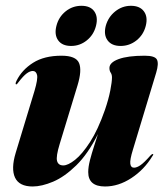

<svg xmlns="http://www.w3.org/2000/svg" viewBox="-20 -650 586 679"><path d="M520 -105.5Q524.5 -105 519 -98Q490 -50 444.5 -20.2Q399 9.5 351.5 9.5Q292 9.5 292 -41.5Q292 -59.5 298.2 -83.8Q304.5 -108 312.5 -132.5Q320.5 -157 326.5 -176Q291 -105.5 249.5 -65Q208 -24.5 167.8 -7.5Q127.5 9.5 95.5 9.5Q48 9.5 33.2 -21.8Q18.5 -53 35.5 -109.5L102 -328.5Q114.5 -371 111 -385Q107.5 -399 96 -399Q86 -399 74.2 -390.2Q62.5 -381.5 45.5 -359.5Q40 -351.5 37.5 -351.5Q32.5 -352 38.5 -364.5Q57.5 -403 97 -428Q136.5 -453 197.5 -453Q248.5 -453 259.5 -427.2Q270.5 -401.5 254 -347.5L191 -140.5Q177.5 -96.5 181.8 -80.8Q186 -65 204 -65Q220.5 -65 245.5 -84.8Q270.5 -104.5 298.5 -147.8Q326.5 -191 351 -261Q364 -299 370 -329.8Q376 -360.5 376 -376Q376 -386.5 371.5 -393Q367 -399.5 367 -409.5Q367 -429 399.5 -441Q432 -453 491.5 -453Q528 -453 535 -439.2Q542 -425.5 532.5 -393.5L450 -120.5Q439 -85 440.8 -71Q442.5 -57 454 -57Q464 -57 477 -66Q490 -75 512 -100Q517.5 -105.5 520 -105.5ZM231.5 -487.5Q200 -487.5 185.8 -507.2Q171.5 -527 179.5 -558.5Q187.5 -590 212 -609.8Q236.5 -629.5 268 -629.5Q299.5 -629.5 313.5 -609.8Q327.5 -590 319.5 -558.5Q311.5 -527 287 -507.2Q262.5 -487.5 231.5 -487.5ZM406.5 -487.5Q375 -487.5 360.5 -507.2Q346 -527 354 -558.5Q362.5 -589.5 387.2 -609.5Q412 -629.5 443 -629.5Q474.5 -629.5 489 -609.8Q503.5 -590 495.5 -558.5Q487.5 -527 462.8 -507.2Q438 -487.5 406.5 -487.5Z"/></svg>

Font: Fraunces 144pt
Style: Bold Italic
Weight: 700
Italic angle: -16°
Version: Version 1.000;[b76b70a41]